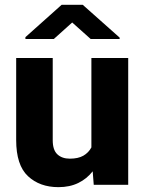

<svg xmlns="http://www.w3.org/2000/svg" viewBox="-20 -770 602 800"><path d="M370.6 0 366.2 -56.2Q341.8 -24.9 306.2 -7.6Q270.5 9.8 223.6 9.8Q145.5 9.8 96.4 -36.1Q47.4 -82 47.4 -186.5V-528.3H199.7V-185.5Q199.7 -145 219 -127Q238.3 -108.9 271 -108.9Q305.7 -108.9 327.4 -121.3Q349.1 -133.8 360.8 -155.8V-528.3H514.2V0ZM324.7 -750 478.5 -613.3V-607.4H357.9L280.8 -676.3L204.1 -607.4H85.9V-615.2L236.8 -750Z"/></svg>

Font: Vazirmatn RD UI ExtraBold
Style: Regular
Weight: 800
Designer: Saber Rastikerdar
Foundry: Saber Rastikerdar
Version: Version 33.003